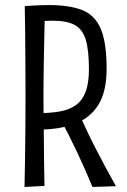

<svg xmlns="http://www.w3.org/2000/svg" viewBox="-20 -734 503 760"><path d="M131 -221 127 -286Q177 -286 215 -292.5Q253 -299 279 -317Q305 -335 318.5 -369.5Q332 -404 332 -459Q332 -535 319.5 -576.5Q307 -618 276 -635Q245 -652 190 -652Q171 -652 148.5 -650.5Q126 -649 100 -646L78 -710Q96 -711 112 -712Q128 -713 143.5 -713.5Q159 -714 173 -714Q254 -714 304.5 -694.5Q355 -675 378.5 -620.5Q402 -566 402 -462Q402 -371 369 -318.5Q336 -266 275 -243.5Q214 -221 131 -221ZM77 6Q78 -36 79 -97Q80 -158 80.5 -226.5Q81 -295 81 -357Q81 -420 80.5 -486.5Q80 -553 79.5 -612Q79 -671 78 -710L158 -703Q157 -675 156.5 -640.5Q156 -606 155 -569Q154 -532 153.5 -495Q153 -458 152.5 -423Q152 -388 152 -359Q152 -329 152.5 -284Q153 -239 153.5 -188.5Q154 -138 154.5 -88.5Q155 -39 156 2ZM346 6Q318 -62 286 -130Q254 -198 215 -271L286 -301Q317 -228 355.5 -152.5Q394 -77 439 3Z"/></svg>

Font: Truculenta
Style: Regular
Weight: 400
Designer: Ivan Castro, Eva Sanz & Omnibus-Type Team
Foundry: Omnibus-Type
Version: Version 1.002